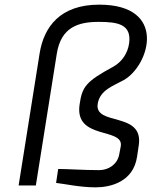

<svg xmlns="http://www.w3.org/2000/svg" viewBox="-20 -797 651 825"><path d="M60 0H134L224 -566C242 -680 316 -703 404 -703C488 -703 545 -692 535 -612C529 -568 504 -531 466 -510C348 -446 333 -424 322 -348C299 -194 512 -251 499 -169L492 -132C484 -92 448 -66 406 -66C337 -66 270 -71 230 -71L221 -11C258 -7 323 8 391 8C454 8 553 -15 569 -124L576 -171C600 -321 383 -253 400 -352C410 -411 469 -429 512 -453C623 -516 701 -777 406 -777C239 -777 168 -682 150 -566Z"/></svg>

Font: Exo
Style: Regular Italic
Weight: 400
Designer: Natanael Gama
Version: Version 1.00